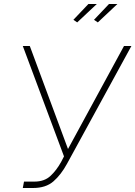

<svg xmlns="http://www.w3.org/2000/svg" viewBox="-20 -940 677 960"><path d="M94 0 100 -32H152Q202 -32 232.5 -60.5Q263 -89 286 -131L300 -158L94 -710H129L320 -195L600 -710H637L315 -121Q285 -66 247 -33Q209 0 145 0ZM366 -828 347 -841 422 -920H464ZM469 -828 450 -841 525 -920H567Z"/></svg>

Font: Raleway ExtraLight
Style: Italic
Weight: 200
Italic angle: -12°
Designer: Matt McInerney, Pablo Impallari, Rodrigo Fuenzalida
Foundry: Matt McInerney, Pablo Impallari, Rodrigo Fuenzalida
Version: Version 4.026